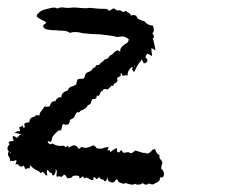

<svg xmlns="http://www.w3.org/2000/svg" viewBox="-22 -497 621 514"><path d="M4 -111Q-2 -117 4 -118L9 -119Q13 -119 15 -121Q10 -129 13 -132Q15 -135 22 -128L26 -130L28 -133Q30 -137 36 -135Q31 -140 17 -141Q19 -143 23 -145L26 -146H29Q31 -145 31.5 -146.5Q32 -148 31 -151Q28 -156 31 -157L35 -158Q36 -158 37 -160L38 -162L39 -160L40 -157Q40 -154 43 -155Q45 -157 44 -160L43 -163V-165Q43 -168 57 -170Q56 -176 60 -180Q64 -184 70 -184Q71 -187 76 -189L80 -188H84Q83 -194 89 -200L93 -206Q95 -208 97 -212Q107 -210 111 -213L113 -218L116 -223Q120 -227 126 -226Q128 -231 132 -234Q137 -238 142 -236Q142 -250 160 -255Q161 -262 169 -265L175 -267L182 -271Q184 -284 188 -286H197Q204 -286 205 -292Q205 -297 210 -302L216 -305L221 -307L224 -310L226 -313Q229 -317 233 -316Q233 -322 239 -323H243Q245 -325 246 -327Q254 -333 260 -339Q262 -338 267 -341L270 -345L272 -348L278 -351L283 -356Q289 -362 293 -362Q296 -362 300 -358Q298 -368 309 -376L313 -379L318 -382Q321 -384 323 -391Q318 -397 309 -399Q304 -400 292 -398Q276 -402 246 -405L223 -406L200 -408Q179 -414 165 -409Q158 -415 142 -415H137L129 -416Q116 -416 111 -417Q100 -418 96 -422Q92 -426 95 -431L97 -432L99 -433Q101 -435 101 -438Q79 -449 77 -452Q74 -456 83 -464Q91 -470 99 -472L108 -474L116 -476Q126 -478 132 -474Q138 -478 147 -477L155 -476H163L177 -477L191 -476Q209 -474 218 -476Q242 -473 265 -473Q268 -467 273 -469L277 -472L283 -475Q286 -472 290 -470Q294 -468 299 -470Q310 -461 315 -469Q316 -467 318 -465L322 -463Q328 -459 329 -455Q333 -457 336 -457L339 -456L343 -455Q344 -448 351 -445L358 -442L365 -440Q371 -430 388 -428L389 -423L390 -418Q390 -412 386 -408L388 -404L390 -401Q391 -397 387 -394Q389 -390 391 -379L393 -370L394 -361Q392 -365 383 -368L384 -358L385 -347L381 -349L378 -351L374 -353Q373 -354 372 -353Q371 -352 369.5 -349.5Q368 -347 367 -344Q380 -332 363 -327L361 -332L358 -336Q355 -340 355 -333Q351 -330 345 -320L341 -312L337 -304Q331 -310 332 -313Q334 -316 332 -318Q320 -311 319 -294Q314 -298 307 -293Q304 -300 302 -302Q301 -301 301 -297Q302 -293 298 -292L294 -290Q291 -288 291 -287Q295 -280 289 -276L286 -274L284 -273Q281 -270 281 -266Q277 -270 274 -265L270 -261L266 -257Q255 -262 252 -253Q248 -254 246 -247Q244 -242 243 -241Q242 -240 237 -241Q237 -232 231 -232H226Q224 -230 223 -227Q221 -218 217 -217L213 -215Q211 -213 211 -211Q203 -203 194 -201Q190 -194 185 -197Q181 -193 180 -191L178 -186Q177 -181 165 -176Q165 -158 147 -165Q146 -164 144 -160L143 -153Q142 -146 135 -148Q118 -133 117 -127V-123Q116 -122 114 -118Q112 -116 110 -118L108 -119L106 -120Q105 -116 110 -112Q114 -109 118 -113Q126 -108 133 -107L139 -106L143 -107Q152 -107 153 -103Q154 -103 156 -104.5Q158 -106 160 -107Q161 -101 165 -103L167 -105L170 -106Q174 -108 176 -108Q183 -108 189 -98L193 -101L197 -104Q208 -97 227 -108Q230 -108 233 -105L235 -103L237 -100Q248 -98 253 -100L259 -102Q262 -103 269 -103Q267 -97 265 -94Q267 -95 272 -95Q273 -94 273 -89Q280 -96 291 -101Q290 -89 295 -89L298 -90L300 -93Q302 -95 305 -94Q305 -88 311 -88L317 -89L322 -90Q327 -85 332 -88L336 -91L341 -94L347 -92L354 -90Q361 -87 366 -88Q374 -83 380 -90L383 -92L385 -95Q389 -98 393 -98L395 -93L397 -89Q401 -83 405 -82Q404 -74 407 -71L410 -68L413 -62Q411 -56 409 -46Q417 -40 417 -31Q417 -20 406 -22Q407 -16 403 -12L399 -9L394 -7Q387 0 377 -6Q368 1 360 -7Q356 -3 350 -3Q344 -2 339 -5Q336 -2 328 -3L321 -5L314 -7Q310 -4 305 -6L300 -8L295 -10Q292 -24 284 -10Q279 -6 271 -11Q264 -15 267 -24Q266 -22 264 -18L263 -15L262 -13Q259 -9 254 -17Q250 -14 243 -23L237 -17L231 -23Q228 -22 228 -20V-17L227 -15Q223 -15 221 -16L215 -19Q208 -24 203 -19Q202 -23 201 -24Q200 -25 198 -24L195 -21Q191 -19 190 -20Q193 -27 181 -27Q176 -27 174 -26Q171 -25 169 -21Q163 -21 159 -19Q153 -28 152 -29Q148 -30 143 -23Q139 -26 130 -24Q129 -25 129 -29L130 -34Q131 -41 127 -44Q128 -37 124 -30Q119 -23 116 -34Q110 -34 106 -43Q101 -38 105 -28Q100 -26 98 -32L95 -35L93 -37Q91 -37 87 -33Q86 -36 81 -39L73 -43Q64 -48 59 -55L58 -51L57 -46Q53 -48 46 -44Q45 -46 43.5 -49.5Q42 -53 42 -54Q35 -48 30 -53L28 -55L26 -57Q23 -58 19 -57Q25 -68 20 -68L17 -67L14 -66Q11 -65 9 -67Q6 -64 5 -67V-72L2 -77L0 -81Q-2 -87 2 -91Q-7 -100 4 -111ZM7 -87 6 -89H5L4 -88L5 -86ZM338 -317H339V-321H338ZM241 -316V-317H240V-316ZM316 -305 317 -304V-303Q317 -305 316 -305ZM578 -97Q579 -97 579 -98Q578 -98 578 -97ZM309 -103Z"/></svg>

Font: Kom-post
Style: Regular
Weight: 400
Designer: @guaschetti
Foundry: guaschetti
Version: Version 1.00 December 6, 2021, initial release